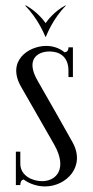

<svg xmlns="http://www.w3.org/2000/svg" viewBox="-20 -665 333 690"><path d="M74 -645H70C117 -598 140 -540 143 -533H145C148 -540 170 -598 217 -645H214C175 -624 151 -592 144 -582C137 -592 112 -624 74 -645ZM53 -120H37V0H53C53 -10 56 -18 65 -20C86 -4 115 5 142 5C218 5 290 -67 240 -155C217 -197 158 -300 114 -377C72 -451 114 -480 158 -480C191 -480 226 -464 226 -411V-388H242V-495H226C226 -482 220 -478 212 -477C193 -493 169 -500 146 -500C83 -500 1 -446 57 -351C95 -286 148 -191 175 -145C223 -60 184 -14 131 -14C97 -14 53 -33 53 -77Z"/></svg>

Font: Emberly
Style: Regular
Weight: 400
Designer: Rajesh Rajput
Foundry: Rajesh Rajput
Version: Version 1.000